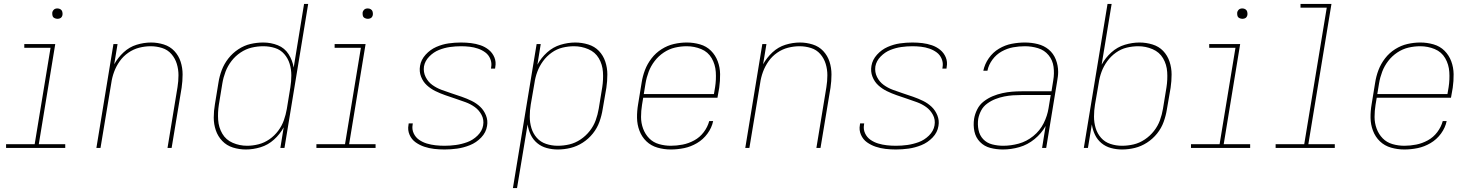

<svg xmlns="http://www.w3.org/2000/svg" viewBox="-20 -755 7528 980"><path d="M11 0H313V-19H178L262 -530H104V-511H238L157 -19H11ZM273 -659Q279 -659 285 -661Q291 -663 294.5 -668Q298 -673 299 -679Q300 -687 298 -695Q296 -703 289 -707.5Q282 -712 273 -712Q267 -712 261.5 -710Q256 -708 252 -702.5Q248 -697 247 -692Q246 -683 248 -675Q250 -667 257.5 -663Q265 -659 273 -659Z M472 0H493L548 -331Q552 -360 562.5 -388.5Q573 -417 591 -442.5Q609 -468 635 -486Q661 -504 690.5 -511.5Q720 -519 749 -519Q779 -519 807.5 -510Q836 -501 855 -479Q874 -457 882.5 -429Q891 -401 891 -371Q891 -341 886 -310L835 0H856L907 -307Q912 -341 912 -375Q912 -409 902 -440Q892 -471 870 -494.5Q848 -518 816 -528Q784 -538 751 -538Q714 -538 677 -526.5Q640 -515 611 -488Q582 -461 563 -427L580 -530H559Z M1235 8Q1272 8 1310 -3.5Q1348 -15 1378.5 -42.5Q1409 -70 1428 -105L1411 0H1432L1553 -735H1532L1479 -410Q1473 -447 1453 -478.5Q1433 -510 1398 -524Q1363 -538 1324 -538Q1291 -538 1258.5 -530.5Q1226 -523 1196.5 -503.5Q1167 -484 1145.5 -456.5Q1124 -429 1112 -397.5Q1100 -366 1095 -333L1077 -223Q1071 -189 1071 -155Q1071 -121 1081.5 -90Q1092 -59 1114.5 -35.5Q1137 -12 1169 -2Q1201 8 1235 8ZM1241 -11Q1203 -11 1168 -26Q1133 -41 1114.5 -73Q1096 -105 1093.5 -143Q1091 -181 1097 -220L1115 -330Q1120 -360 1131 -389Q1142 -418 1161.5 -443.5Q1181 -469 1208 -487Q1235 -505 1264.5 -512Q1294 -519 1324 -519Q1355 -519 1383.5 -510Q1412 -501 1431 -479Q1450 -457 1458.5 -429Q1467 -401 1467 -370.5Q1467 -340 1462 -309L1444 -199Q1439 -170 1429 -141.5Q1419 -113 1400 -87.5Q1381 -62 1355 -44Q1329 -26 1299.5 -18.5Q1270 -11 1241 -11Z M1595 0H1897V-19H1762L1846 -530H1688V-511H1822L1741 -19H1595ZM1857 -659Q1863 -659 1869 -661Q1875 -663 1878.5 -668Q1882 -673 1883 -679Q1884 -687 1882 -695Q1880 -703 1873 -707.5Q1866 -712 1857 -712Q1851 -712 1845.5 -710Q1840 -708 1836 -702.5Q1832 -697 1831 -692Q1830 -683 1832 -675Q1834 -667 1841.5 -663Q1849 -659 1857 -659Z M2249 8Q2281 8 2313.5 3.5Q2346 -1 2378.5 -14Q2411 -27 2436 -53Q2461 -79 2466 -112Q2471 -140 2460.5 -166Q2450 -192 2431 -210Q2412 -228 2387.5 -240Q2363 -252 2337 -261Q2311 -270 2285 -278.5Q2259 -287 2233.5 -296.5Q2208 -306 2186.5 -321.5Q2165 -337 2152.5 -362Q2140 -387 2144 -416Q2149 -444 2171 -466.5Q2193 -489 2220.5 -500Q2248 -511 2276.5 -515Q2305 -519 2333 -519Q2355 -519 2377 -516.5Q2399 -514 2419.5 -507Q2440 -500 2457 -487.5Q2474 -475 2482.5 -454.5Q2491 -434 2487 -412Q2487 -409 2486 -405H2507Q2508 -409 2508 -413Q2513 -439 2503.5 -462Q2494 -485 2475 -500.5Q2456 -516 2432.5 -524Q2409 -532 2384 -535Q2359 -538 2333 -538Q2301 -538 2269.5 -533.5Q2238 -529 2207 -515.5Q2176 -502 2152.5 -476Q2129 -450 2124 -419Q2119 -390 2129 -364Q2139 -338 2158.5 -320Q2178 -302 2202.5 -290Q2227 -278 2253 -269Q2279 -260 2304.5 -251.5Q2330 -243 2356 -233.5Q2382 -224 2403.5 -208.5Q2425 -193 2438 -168.5Q2451 -144 2446 -115Q2441 -86 2417.5 -63Q2394 -40 2365 -29.5Q2336 -19 2307 -15Q2278 -11 2249 -11Q2226 -11 2203 -13.5Q2180 -16 2158.5 -22.5Q2137 -29 2119 -41.5Q2101 -54 2091.5 -74.5Q2082 -95 2086 -118Q2086 -122 2087 -125H2066Q2065 -121 2065 -117Q2060 -91 2070.5 -67Q2081 -43 2101.5 -28.5Q2122 -14 2146 -6Q2170 2 2196 5Q2222 8 2249 8Z M2598 205H2619L2673 -120Q2677 -92 2689 -67Q2701 -42 2722 -24.5Q2743 -7 2770.5 0.5Q2798 8 2827 8Q2860 8 2892.5 0Q2925 -8 2954.5 -27Q2984 -46 3006 -73.5Q3028 -101 3039.5 -133Q3051 -165 3056 -197L3075 -307Q3080 -341 3080 -375Q3080 -409 3069.5 -440.5Q3059 -472 3037 -495Q3015 -518 2982.5 -528Q2950 -538 2916 -538Q2879 -538 2841 -526.5Q2803 -515 2772.5 -487.5Q2742 -460 2723 -425L2740 -530H2719ZM2827 -11Q2796 -11 2767.5 -20.5Q2739 -30 2720 -51.5Q2701 -73 2692.5 -101Q2684 -129 2684 -160Q2684 -191 2689 -221L2708 -331Q2712 -360 2722.5 -388.5Q2733 -417 2751.5 -442.5Q2770 -468 2796 -486.5Q2822 -505 2851.5 -512Q2881 -519 2910 -519Q2948 -519 2983 -504Q3018 -489 3036.5 -457.5Q3055 -426 3057.5 -387.5Q3060 -349 3054 -310L3036 -200Q3031 -170 3020.5 -141Q3010 -112 2990 -86.5Q2970 -61 2943 -43Q2916 -25 2886.5 -18Q2857 -11 2827 -11Z M3404 8Q3438 8 3472 1Q3506 -6 3537.5 -24.5Q3569 -43 3591 -73Q3613 -103 3620 -137H3600Q3592 -107 3572 -80.5Q3552 -54 3523.5 -38.5Q3495 -23 3464.5 -17Q3434 -11 3404 -11Q3373 -11 3343.5 -19.5Q3314 -28 3293.5 -49Q3273 -70 3262.5 -98.5Q3252 -127 3252 -158Q3252 -189 3257 -220L3263 -256H3642L3651 -307Q3656 -342 3655.5 -376.5Q3655 -411 3643.5 -442Q3632 -473 3609 -496Q3586 -519 3553 -528.5Q3520 -538 3486 -538H3485Q3453 -538 3420 -530.5Q3387 -523 3357 -504Q3327 -485 3305.5 -457Q3284 -429 3272 -397.5Q3260 -366 3255 -333L3237 -223Q3231 -188 3231.5 -153.5Q3232 -119 3244 -87.5Q3256 -56 3279.5 -33.5Q3303 -11 3336 -1.5Q3369 8 3404 8ZM3624 -275H3266L3275 -330Q3280 -360 3291 -389Q3302 -418 3321.5 -443.5Q3341 -469 3368 -487Q3395 -505 3425 -512Q3455 -519 3485 -519Q3524 -519 3559 -504.5Q3594 -490 3612.5 -458Q3631 -426 3633.5 -387.5Q3636 -349 3630 -310Z M3784 0H3805L3860 -331Q3864 -360 3874.5 -388.5Q3885 -417 3903 -442.5Q3921 -468 3947 -486Q3973 -504 4002.5 -511.5Q4032 -519 4061 -519Q4091 -519 4119.5 -510Q4148 -501 4167 -479Q4186 -457 4194.5 -429Q4203 -401 4203 -371Q4203 -341 4198 -310L4147 0H4168L4219 -307Q4224 -341 4224 -375Q4224 -409 4214 -440Q4204 -471 4182 -494.5Q4160 -518 4128 -528Q4096 -538 4063 -538Q4026 -538 3989 -526.5Q3952 -515 3923 -488Q3894 -461 3875 -427L3892 -530H3871Z M4553 8Q4585 8 4617.5 3.5Q4650 -1 4682.5 -14Q4715 -27 4740 -53Q4765 -79 4770 -112Q4775 -140 4764.5 -166Q4754 -192 4735 -210Q4716 -228 4691.5 -240Q4667 -252 4641 -261Q4615 -270 4589 -278.5Q4563 -287 4537.5 -296.5Q4512 -306 4490.5 -321.5Q4469 -337 4456.5 -362Q4444 -387 4448 -416Q4453 -444 4475 -466.5Q4497 -489 4524.5 -500Q4552 -511 4580.5 -515Q4609 -519 4637 -519Q4659 -519 4681 -516.5Q4703 -514 4723.5 -507Q4744 -500 4761 -487.5Q4778 -475 4786.5 -454.5Q4795 -434 4791 -412Q4791 -409 4790 -405H4811Q4812 -409 4812 -413Q4817 -439 4807.5 -462Q4798 -485 4779 -500.5Q4760 -516 4736.5 -524Q4713 -532 4688 -535Q4663 -538 4637 -538Q4605 -538 4573.5 -533.5Q4542 -529 4511 -515.5Q4480 -502 4456.5 -476Q4433 -450 4428 -419Q4423 -390 4433 -364Q4443 -338 4462.5 -320Q4482 -302 4506.5 -290Q4531 -278 4557 -269Q4583 -260 4608.5 -251.5Q4634 -243 4660 -233.5Q4686 -224 4707.5 -208.5Q4729 -193 4742 -168.5Q4755 -144 4750 -115Q4745 -86 4721.5 -63Q4698 -40 4669 -29.5Q4640 -19 4611 -15Q4582 -11 4553 -11Q4530 -11 4507 -13.5Q4484 -16 4462.5 -22.5Q4441 -29 4423 -41.5Q4405 -54 4395.5 -74.5Q4386 -95 4390 -118Q4390 -122 4391 -125H4370Q4369 -121 4369 -117Q4364 -91 4374.5 -67Q4385 -43 4405.5 -28.5Q4426 -14 4450 -6Q4474 2 4500 5Q4526 8 4553 8Z M5099 8Q5141 8 5183 -4Q5225 -16 5260.5 -45Q5296 -74 5317 -112L5299 0H5320L5376 -341Q5378 -353 5379.5 -364.5Q5381 -376 5381 -388Q5381 -421 5369 -451.5Q5357 -482 5333 -502Q5309 -522 5277 -530Q5245 -538 5211 -538Q5178 -538 5144 -531.5Q5110 -525 5079 -506.5Q5048 -488 5027 -458Q5006 -428 4999 -394H5020Q5026 -424 5045.5 -450.5Q5065 -477 5093 -492.5Q5121 -508 5151 -513.5Q5181 -519 5211 -519Q5246 -519 5278.5 -509Q5311 -499 5332 -473.5Q5353 -448 5357.5 -414Q5362 -380 5356 -345L5347 -289H5195Q5170 -289 5145.5 -287Q5121 -285 5096 -279.5Q5071 -274 5047 -264Q5023 -254 5001.5 -237.5Q4980 -221 4968 -197Q4956 -173 4952 -149Q4947 -116 4953.5 -84.5Q4960 -53 4982 -30.5Q5004 -8 5035 0Q5066 8 5099 8ZM5100 -11Q5072 -11 5044.5 -18Q5017 -25 4998.5 -44.5Q4980 -64 4974.5 -92Q4969 -120 4973 -148Q4977 -170 4988 -191Q4999 -212 5019 -226.5Q5039 -241 5061 -249.5Q5083 -258 5105.5 -262.5Q5128 -267 5150 -268.5Q5172 -270 5195 -270H5343L5332 -203Q5326 -164 5307 -126Q5288 -88 5254 -60.5Q5220 -33 5180 -22Q5140 -11 5100 -11Z M5707 8Q5740 8 5772.5 0Q5805 -8 5834.5 -27Q5864 -46 5886 -73.5Q5908 -101 5919.5 -133Q5931 -165 5936 -197L5955 -307Q5960 -341 5960 -375Q5960 -409 5949.5 -440.5Q5939 -472 5917 -495Q5895 -518 5862.5 -528Q5830 -538 5796 -538Q5759 -538 5721 -526.5Q5683 -515 5652.5 -487.5Q5622 -460 5603 -425L5654 -735H5633L5512 0H5533L5553 -120Q5557 -92 5569 -67Q5581 -42 5602 -24.5Q5623 -7 5650.5 0.5Q5678 8 5707 8ZM5707 -11Q5676 -11 5647.5 -20.5Q5619 -30 5600 -51.5Q5581 -73 5572.5 -101Q5564 -129 5564 -160Q5564 -191 5569 -221L5588 -331Q5592 -360 5602.5 -388.5Q5613 -417 5631.5 -442.5Q5650 -468 5676 -486.5Q5702 -505 5731.5 -512Q5761 -519 5790 -519Q5828 -519 5863 -504Q5898 -489 5916.5 -457.5Q5935 -426 5937.5 -387.5Q5940 -349 5934 -310L5916 -200Q5911 -170 5900.5 -141Q5890 -112 5870 -86.5Q5850 -61 5823 -43Q5796 -25 5766.5 -18Q5737 -11 5707 -11Z M6059 0H6361V-19H6226L6310 -530H6152V-511H6286L6205 -19H6059ZM6321 -659Q6327 -659 6333 -661Q6339 -663 6342.5 -668Q6346 -673 6347 -679Q6348 -687 6346 -695Q6344 -703 6337 -707.5Q6330 -712 6321 -712Q6315 -712 6309.5 -710Q6304 -708 6300 -702.5Q6296 -697 6295 -692Q6294 -683 6296 -675Q6298 -667 6305.5 -663Q6313 -659 6321 -659Z M6491 0H6793V-19H6658L6776 -735H6618V-716H6752L6637 -19H6491Z M7148 8Q7182 8 7216 1Q7250 -6 7281.5 -24.5Q7313 -43 7335 -73Q7357 -103 7364 -137H7344Q7336 -107 7316 -80.5Q7296 -54 7267.5 -38.5Q7239 -23 7208.5 -17Q7178 -11 7148 -11Q7117 -11 7087.5 -19.5Q7058 -28 7037.5 -49Q7017 -70 7006.5 -98.5Q6996 -127 6996 -158Q6996 -189 7001 -220L7007 -256H7386L7395 -307Q7400 -342 7399.5 -376.5Q7399 -411 7387.5 -442Q7376 -473 7353 -496Q7330 -519 7297 -528.5Q7264 -538 7230 -538H7229Q7197 -538 7164 -530.5Q7131 -523 7101 -504Q7071 -485 7049.5 -457Q7028 -429 7016 -397.5Q7004 -366 6999 -333L6981 -223Q6975 -188 6975.5 -153.5Q6976 -119 6988 -87.5Q7000 -56 7023.5 -33.5Q7047 -11 7080 -1.5Q7113 8 7148 8ZM7368 -275H7010L7019 -330Q7024 -360 7035 -389Q7046 -418 7065.5 -443.5Q7085 -469 7112 -487Q7139 -505 7169 -512Q7199 -519 7229 -519Q7268 -519 7303 -504.5Q7338 -490 7356.5 -458Q7375 -426 7377.5 -387.5Q7380 -349 7374 -310Z"/></svg>

Font: Iosevka Sparkle Thin Oblique
Style: Regular
Weight: 100
Italic angle: -9°
Designer: Belleve Invis
Foundry: Belleve Invis
Version: Version 4.5.0; ttfautohint (v1.8.3)